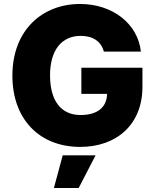

<svg xmlns="http://www.w3.org/2000/svg" viewBox="-20 -737 789 976"><path d="M507.8 -474.6H696.3C680.7 -616.2 552.7 -716.8 386.7 -716.8C196.3 -716.8 43 -585 43 -352.5C43 -128.9 182.6 9.8 387.7 9.8C572.3 9.8 704.1 -103.5 704.1 -295.9V-392.6H393.6V-259.8H524.4C522.9 -193.8 478 -152.3 389.6 -152.3C288.1 -152.3 234.4 -227.5 234.4 -354.5C234.4 -480.5 292 -554.7 390.6 -554.7C453.1 -554.7 495.1 -525.4 507.8 -474.6ZM253.9 218.8H379.9L465.8 52.7H298.8Z"/></svg>

Font: Pretendard Black
Style: Regular
Weight: 900
Designer: Base glyphs from Inter by Rasmus Andersson; Hangeul glyphs from Noto Sans CJK(Source Han Sans) by Jang Soo-young and Kan
Foundry: Kil Hyung-jin
Version: Version 1.309;Glyphs 3.2 (3225)